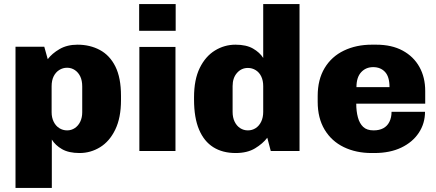

<svg xmlns="http://www.w3.org/2000/svg" viewBox="-20 -740 2139 941"><path d="M56 181V-511H197L214 -450Q235 -478 272 -499.5Q309 -521 360 -521Q421 -521 469.5 -495Q518 -469 545.5 -414Q573 -359 573 -270V-249Q573 -163 545 -105Q517 -47 470.5 -18.5Q424 10 370 10Q317 10 284 -9Q251 -28 234 -56V181ZM309 -101Q330 -101 347 -112.5Q364 -124 373.5 -144Q383 -164 383 -190V-316Q383 -345 373.5 -365Q364 -385 347 -396.5Q330 -408 309 -408Q288 -408 270.5 -397Q253 -386 243 -366Q233 -346 233 -317V-190Q233 -164 243 -143.5Q253 -123 270.5 -112Q288 -101 309 -101Z M663 0V-510H840V0ZM662 -589V-720H841V-589Z M1135 10Q1071 10 1025.5 -18.5Q980 -47 955.5 -105Q931 -163 931 -252V-263Q931 -350 959 -407Q987 -464 1033.5 -492.5Q1080 -521 1134 -521Q1187 -521 1220 -502Q1253 -483 1270 -456V-720H1448V0H1307L1290 -65Q1268 -36 1230 -13Q1192 10 1135 10ZM1195 -101Q1216 -101 1233 -112Q1250 -123 1260 -143.5Q1270 -164 1270 -192V-318Q1270 -345 1260.5 -365Q1251 -385 1233.5 -396Q1216 -407 1195 -407Q1163 -407 1141.5 -382.5Q1120 -358 1120 -318V-192Q1120 -164 1130 -143.5Q1140 -123 1157 -112Q1174 -101 1195 -101Z M1801 10Q1725 10 1665 -19Q1605 -48 1571 -104.5Q1537 -161 1537 -241V-270Q1537 -350 1571 -406.5Q1605 -463 1665.5 -492Q1726 -521 1802 -521H1824Q1900 -521 1953.5 -492Q2007 -463 2035.5 -412Q2064 -361 2064 -294V-232H1726Q1726 -195 1734 -165Q1742 -135 1760 -118Q1778 -101 1811 -101Q1839 -101 1858.5 -111.5Q1878 -122 1888.5 -143Q1899 -164 1899 -192H2063Q2063 -135 2032.5 -89Q2002 -43 1946.5 -16.5Q1891 10 1815 10ZM1727 -313H1889Q1889 -364 1867 -387.5Q1845 -411 1809 -411Q1773 -411 1750 -386Q1727 -361 1727 -313Z"/></svg>

Font: Chivo Medium ExtraBold
Style: Regular
Weight: 800
Version: Version 2.002